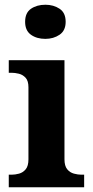

<svg xmlns="http://www.w3.org/2000/svg" viewBox="-20 -790 392 810"><path d="M17 0V-53H29Q44 -53 60.5 -57.5Q77 -62 88.5 -75.9Q100 -89.8 100 -117.7V-422Q100 -448.9 88 -462Q76 -475 59.5 -479Q43 -483 29 -483H17V-536H252V-118Q252 -90 263.5 -76Q275 -62 292 -57.5Q309 -53 323 -53H335V0ZM171.1 -626Q135 -626 110.5 -643.5Q86 -661 86 -698Q86 -736 110.7 -753Q135.5 -770 171.5 -770Q206 -770 231.5 -753Q257 -736 257 -698Q257 -661 231.4 -643.5Q205.8 -626 171.1 -626Z"/></svg>

Font: Noto Serif Tamil
Style: Italic
Weight: 400
Italic angle: -12°
Designer: Indian Type Foundry, Tom Grace, and the Monotype Design Team
Foundry: Monotype Imaging Inc.
Version: Version 2.003